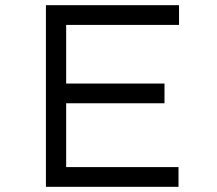

<svg xmlns="http://www.w3.org/2000/svg" viewBox="-20 -720 837 740"><path d="M157 0V-700H670V-624H235V-76H668V0ZM197 -322V-398H614V-322Z"/></svg>

Font: Lexend Mega Light
Style: Regular
Weight: 300
Version: Version 1.007